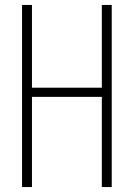

<svg xmlns="http://www.w3.org/2000/svg" viewBox="-20 -755 540 775"><path d="M69 0V-735H109V-401H391V-735H431V0H391V-364H109V0Z"/></svg>

Font: Iosevka Term Curly Extralight
Style: Regular
Weight: 200
Designer: Belleve Invis
Foundry: Belleve Invis
Version: Version 32.3.0